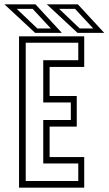

<svg xmlns="http://www.w3.org/2000/svg" viewBox="-38 -868 502 888"><path d="M50 0V-700H351.5V-558.5H191.5V-424H317V-282.5H191.5V-141.5H351.5V0ZM81 -31H324V-112H162V-313H289.5V-394H162V-589.5H324V-670.5H81ZM444 -716H320.5L178.5 -848H322ZM393 -736.5 309 -827H235.5L330.5 -736.5ZM248 -716H124.5L-17.5 -848H126ZM197 -736.5 113 -827H39.5L134.5 -736.5Z"/></svg>

Font: Tourney Condensed Light
Style: Regular
Weight: 300
Width: 3
Designer: Tyler Finck
Foundry: Etcetera Type Co
Version: Version 1.010; ttfautohint (v1.8.3)